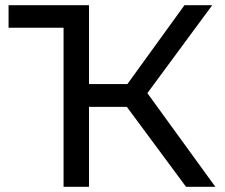

<svg xmlns="http://www.w3.org/2000/svg" viewBox="-20 -720 867 740"><path d="M13 -613H225V0H323V-308H469L697 0H810L548 -361L798 -700H691L471 -396H323V-700H13Z"/></svg>

Font: Malon Grotesk Med
Style: Regular
Weight: 500
Designer: Julieta Ulanovsky
Foundry: Julieta Ulanovsky
Version: Version 7.200